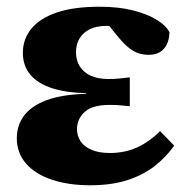

<svg xmlns="http://www.w3.org/2000/svg" viewBox="-20 -536 558 571"><path d="M248 15Q184 15 134.5 -1.5Q85 -18 57.5 -49.5Q30 -81 30 -125Q30 -163 51.5 -192Q73 -221 118.5 -238Q164 -255 236 -257V-259Q178 -260 135.5 -273.5Q93 -287 70.5 -313.5Q48 -340 48 -379Q48 -420 73.5 -451Q99 -482 149.5 -499Q200 -516 276 -516Q333 -516 376 -505Q419 -494 446.5 -477Q474 -460 484 -440Q483 -409 467.5 -391Q452 -373 422 -373Q405 -373 390.5 -378Q376 -383 360.5 -396Q345 -409 325 -434L286 -482L353 -479L383 -449Q363 -455 341 -457Q319 -459 297 -459Q268 -459 248 -449.5Q228 -440 217 -422.5Q206 -405 206 -380Q206 -357 217 -339Q228 -321 249.5 -311Q271 -301 303 -301Q322 -301 335 -302.5Q348 -304 366 -306V-220Q348 -222 335 -223Q322 -224 306 -224Q283 -224 264.5 -219.5Q246 -215 234 -205Q222 -195 215.5 -181.5Q209 -168 209 -152Q209 -132 219.5 -116Q230 -100 252 -90.5Q274 -81 307 -81Q351 -81 387.5 -97.5Q424 -114 456 -146L498 -103Q475 -70 441 -43Q407 -16 359.5 -0.5Q312 15 248 15Z"/></svg>

Font: Source Serif 4 ExtraBold
Style: Regular
Weight: 800
Designer: Frank Grießhammer
Foundry: Adobe Systems Incorporated
Version: Version 4.004;hotconv 1.0.116;makeotfexe 2.5.65601